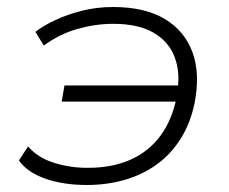

<svg xmlns="http://www.w3.org/2000/svg" viewBox="-20 -520 655 548"><path d="M228 8Q161 8 109.5 -10Q58 -28 34 -62L60 -102Q88 -70 133.5 -55.5Q179 -41 230 -41Q300 -41 352 -64Q404 -87 437.5 -132Q471 -177 484 -242L492 -230H156L164 -276H500L486 -258Q495 -313 478.5 -357Q462 -401 418.5 -426.5Q375 -452 303 -452Q253 -452 201.5 -437.5Q150 -423 105 -390L81 -429Q104 -447 138.5 -463Q173 -479 214.5 -489.5Q256 -500 303 -500Q393 -500 450 -466Q507 -432 529.5 -370.5Q552 -309 535 -224Q523 -167 495 -123Q467 -79 426.5 -50Q386 -21 335.5 -6.5Q285 8 228 8Z"/></svg>

Font: Nunito Sans 7pt SemiExpanded ExtraLight
Style: Italic
Weight: 250
Width: 6
Italic angle: -9°
Designer: Vernon Adams
Foundry: Vernon Adams
Version: Version 3.101;gftools[0.9.27]